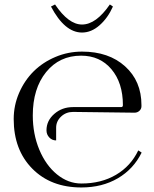

<svg xmlns="http://www.w3.org/2000/svg" viewBox="-20 -827 688 855"><path d="M207 -797.9 225.1 -807.1Q285.2 -717.8 345.2 -717.8Q407.7 -717.8 469.2 -807.1L482.9 -797.9Q460 -746.6 423.3 -714.4Q386.7 -682.1 345.2 -682.1Q268.1 -682.1 207 -797.9ZM305.2 -328.6Q273.9 -328.6 252 -307.9Q230 -287.1 230 -258.3V-201.7Q211.9 -201.7 199.5 -214.8Q187 -228 187 -246.6Q187 -289.6 221.7 -319.8Q256.3 -350.1 305.2 -350.1H519.5Q527.3 -350.1 527.3 -358.9Q527.3 -458 476.3 -518.6Q425.3 -579.1 341.3 -579.1Q244.6 -579.1 185.3 -505.9Q126 -432.6 126 -313Q126 -230.5 155 -160.6Q184.1 -90.8 233.9 -50.3Q283.7 -9.8 342.3 -9.8Q430.7 -9.8 496.6 -48.6Q562.5 -87.4 595.7 -157.2L610.8 -147.5Q574.7 -74.2 504.9 -33.2Q435.1 7.8 342.3 7.8Q206.5 7.8 123.8 -75.9Q41 -159.7 41 -296.9Q41 -357.9 65.2 -413.6Q89.4 -469.2 130.1 -509.5Q170.9 -549.8 227.1 -573.5Q283.2 -597.2 345.2 -597.2Q464.4 -597.2 537.1 -531.5Q609.9 -465.8 609.9 -358.9V-354Q609.9 -341.8 600.8 -333.5Q591.8 -325.2 579.1 -325.2Z"/></svg>

Font: FoglihtenNo07calt
Style: Regular
Weight: 500
Designer: gluk (gluksza@wp.pl)
Foundry: gluk (gluksza@wp.pl)
Version: Version 0.844